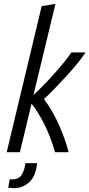

<svg xmlns="http://www.w3.org/2000/svg" viewBox="-20 -796 467 1004"><path d="M15 0 198 -764 270 -776 155 -299Q182 -324 211.5 -354.5Q241 -385 269 -416.5Q297 -448 319 -475.5Q341 -503 353 -522H427Q413 -499 387.5 -467.5Q362 -436 330.5 -401.5Q299 -367 267.5 -334.5Q236 -302 210 -278Q257 -215 290 -139Q323 -63 339 0H268Q243 -86 210 -150Q177 -214 145 -254L84 0ZM54 188Q46 188 37 187Q28 186 23 185L31 141Q35 142 41 142Q79 142 94 117Q109 92 113 57H174Q167 127 132 157.5Q97 188 54 188Z"/></svg>

Font: Ubuntu Sans Condensed
Style: Italic
Weight: 400
Width: 3
Italic angle: -13.5°
Designer: Dalton Maag Ltd
Foundry: Dalton Maag Ltd
Version: Version 1.006; ttfautohint (v1.8.4.7-5d5b)